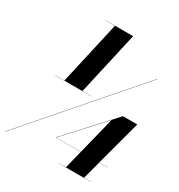

<svg xmlns="http://www.w3.org/2000/svg" viewBox="-226 -944 1103 1185"><g transform="rotate(30 326.0 -351.5)"><path d="M78 -357V-356H339V-357H273.5L375 -806H175V-805H245.5L144.5 -357ZM634 -650 -17 100H-15L636 -650ZM600 102H549.5L583.5 -25.5H645V-26.5H583.5L669.5 -347H567.5L273 -25.5H452L420.5 102H369V103H600ZM276 -26.5 518.5 -291 452.5 -26.5Z"/></g></svg>

Font: Bodoni* 96pt Fatface
Style: Italic
Weight: 900
Italic angle: -13°
Version: Version 2.3